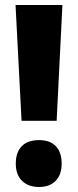

<svg xmlns="http://www.w3.org/2000/svg" viewBox="-20 -734 311 766"><path d="M206 -252H66L42 -714H229ZM43 -81Q43 -126 66.5 -150.5Q90 -175 136 -175Q180 -175 203 -150.5Q226 -126 226 -81Q226 -37 202 -12.5Q178 12 136 12Q93 12 68 -12.5Q43 -37 43 -81Z"/></svg>

Font: Noto Sans Lao UI ExtCond Blk
Style: Regular
Weight: 900
Width: 2
Designer: Monotype Design Team
Foundry: Monotype Imaging Inc.
Version: Version 2.000; ttfautohint (v1.8.4.7-5d5b)